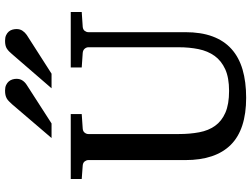

<svg xmlns="http://www.w3.org/2000/svg" viewBox="-136 -832 984 752"><g transform="rotate(-90 356.0 -456.0)"><path d="M627 -624Q616.2 -623 611.1 -616.2Q606 -609.4 606 -602.1V-222.2Q606 -160.6 589.4 -115.7Q572.8 -70.8 540.3 -41.5Q507.8 -12.2 459.7 2Q411.6 16.1 349.1 16.1Q225.1 16.1 165 -43.9Q105 -104 105 -222.2V-602.1Q105 -609.4 99.9 -616.2Q94.7 -623 84 -624L30.8 -627.9V-670.9H285.2V-627.9L228 -624Q217.3 -623 212.2 -616.2Q207 -609.4 207 -602.1V-248Q207 -204.1 213.9 -167.7Q220.7 -131.3 239.3 -105.5Q257.8 -79.6 290.8 -65.2Q323.7 -50.8 376 -50.8Q427.7 -50.8 460.9 -65.9Q494.1 -81.1 513.2 -107.7Q532.2 -134.3 539.6 -170.4Q546.9 -206.5 546.9 -248V-602.1Q546.9 -609.4 541.3 -616.2Q535.6 -623 524.9 -624L467.8 -627.9V-670.9H685.1V-627.9ZM423.3 -883.3Q423.3 -869.6 416.7 -859.9Q410.2 -850.1 399.4 -843.3L248.5 -746.1H191.4L324.2 -901.4Q330.1 -907.7 335.2 -912.8Q340.3 -918 346.2 -921.4Q352.1 -924.8 359.6 -926.5Q367.2 -928.2 377.4 -928.2Q390.1 -928.2 398.9 -924.1Q407.7 -919.9 413.1 -913.6Q418.5 -907.2 420.9 -899.2Q423.3 -891.1 423.3 -883.3ZM618.2 -883.3Q618.2 -869.6 611.6 -859.9Q605 -850.1 595.2 -843.3L443.4 -746.1H386.2L520.5 -901.4Q530.8 -914.1 541.5 -921.1Q552.2 -928.2 572.3 -928.2Q585.4 -928.2 594.2 -924.1Q603 -919.9 608.4 -913.6Q613.8 -907.2 616 -899.2Q618.2 -891.1 618.2 -883.3Z"/></g></svg>

Font: Charis SIL Phon
Style: Regular
Weight: 400
Foundry: SIL International
Version: Version 5.000